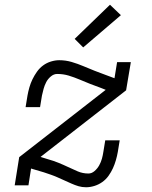

<svg xmlns="http://www.w3.org/2000/svg" viewBox="-20 -782 640 810"><path d="M343 8Q326 8 311 3.5Q296 -1 281.5 -7.5Q267 -14 252.5 -20.5Q238 -27 223.5 -33.5Q209 -40 194.5 -45Q180 -50 165 -55L111 -71L100 0H42L61 -119L426 -403L406 -411Q383 -419 360.5 -428Q338 -437 315.5 -446.5Q293 -456 270 -463Q247 -470 221 -470Q207 -470 194.5 -459.5Q182 -449 175 -435.5Q168 -422 164 -407.5Q160 -393 157 -379L149 -330H88L96 -379Q99 -396 104 -413.5Q109 -431 117 -447.5Q125 -464 136 -479.5Q147 -495 162 -506Q177 -517 195 -522.5Q213 -528 230 -528Q257 -528 282.5 -520.5Q308 -513 331.5 -503Q355 -493 379 -483.5Q403 -474 428 -465L463 -452L474 -520H532L512 -401L151 -120L183 -110Q205 -104 226 -95.5Q247 -87 267 -77.5Q287 -68 308 -59Q329 -50 353 -50Q367 -50 379 -60.5Q391 -71 398.5 -84.5Q406 -98 410 -112.5Q414 -127 416 -141L424 -190H485L477 -141Q474 -124 469 -106.5Q464 -89 456.5 -72.5Q449 -56 438 -40.5Q427 -25 411.5 -14Q396 -3 378 2.5Q360 8 343 8ZM331 -582 295 -618 444 -762 490 -718Z"/></svg>

Font: Iosevka HT Light Extended
Style: Italic
Weight: 300
Width: 7
Italic angle: -9°
Monospace: yes
Designer: Belleve Invis
Foundry: Belleve Invis
Version: Version 32.3.0; ttfautohint (v1.8.4)